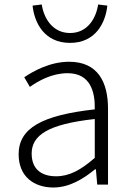

<svg xmlns="http://www.w3.org/2000/svg" viewBox="-20 -822 587 855"><path d="M218 13C287 13 350 -24 403 -68H407L413 0H461V-338C461 -456 416 -547 288 -547C202 -547 128 -505 88 -478L113 -435C151 -462 211 -496 281 -496C382 -496 404 -414 402 -335C168 -309 63 -252 63 -135C63 -35 132 13 218 13ZM230 -37C170 -37 121 -64 121 -138C121 -219 192 -269 402 -292V-119C340 -65 289 -37 230 -37ZM292 -631C406 -631 450 -721 458 -797L417 -802C408 -741 370 -675 292 -675C214 -675 175 -741 166 -802L125 -797C133 -721 177 -631 292 -631Z"/></svg>

Font: Noto Sans HK Light
Style: Regular
Weight: 300
Designer: Ryoko NISHIZUKA 西塚涼子 (kana, bopomofo & ideographs); Paul D. Hunt (Latin, Greek & Cyrillic); Sandoll Communications 산돌커뮤니
Foundry: Adobe
Version: Version 2.004;hotconv 1.0.118;makeotfexe 2.5.65603